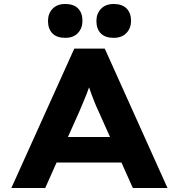

<svg xmlns="http://www.w3.org/2000/svg" viewBox="-20 -944 898 964"><path d="M37 0 353 -700H506L821 0H647L473 -389Q463 -410 454.5 -431.5Q446 -453 438 -474.5Q430 -496 423 -517.5Q416 -539 410 -559L445 -560Q438 -537 431 -516Q424 -495 415.5 -473.5Q407 -452 398 -431Q389 -410 380 -388L207 0ZM185 -128 239 -256H616L652 -128ZM551 -754Q508 -754 486 -776.5Q464 -799 464 -839Q464 -875 487 -899.5Q510 -924 551 -924Q593 -924 615.5 -901.5Q638 -879 638 -839Q638 -803 615 -778.5Q592 -754 551 -754ZM308 -754Q265 -754 243 -776.5Q221 -799 221 -839Q221 -875 243.5 -899.5Q266 -924 308 -924Q350 -924 372 -901.5Q394 -879 394 -839Q394 -803 371.5 -778.5Q349 -754 308 -754Z"/></svg>

Font: Lexend Giga
Style: Bold
Weight: 700
Version: Version 1.007